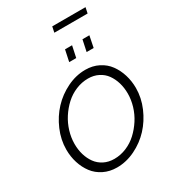

<svg xmlns="http://www.w3.org/2000/svg" viewBox="-256 -1236 1233 1374"><g transform="rotate(-30 361.0 -548.5)"><path d="M390.1 -1055.2 399.9 -1102.1H674.8L665 -1055.2ZM377 -819.8 397 -914.1H455.1L435.1 -819.8ZM521 -819.8 541 -914.1H598.1L579.1 -819.8ZM45.9 -287.1Q45.9 -368.2 79.6 -446.8Q113.3 -525.4 168.2 -584Q223.1 -642.6 297.1 -678.7Q371.1 -714.8 448.2 -714.8Q508.3 -714.8 556.9 -690.2Q605.5 -665.5 635.7 -624Q666 -582.5 682.1 -530.3Q698.2 -478 698.2 -420.9Q698.2 -340.3 664.8 -262.2Q631.3 -184.1 576.9 -125.5Q522.5 -66.9 448.7 -31Q375 4.9 297.9 4.9Q237.8 4.9 189 -19.3Q140.1 -43.5 109.4 -84.5Q78.6 -125.5 62.3 -177.5Q45.9 -229.5 45.9 -287.1ZM627.9 -416Q627.9 -463.4 615.5 -505.4Q603 -547.4 579.6 -580.1Q556.2 -612.8 518.6 -631.8Q481 -650.9 434.1 -650.9Q382.3 -650.9 333.5 -630.6Q284.7 -610.4 246.1 -575Q207.5 -539.6 178.2 -494.4Q148.9 -449.2 133.1 -397Q117.2 -344.7 117.2 -293Q117.2 -245.1 129.6 -203.4Q142.1 -161.6 165.8 -128.9Q189.5 -96.2 227.1 -77.1Q264.6 -58.1 312 -58.1Q363.8 -58.1 412.6 -78.6Q461.4 -99.1 499.8 -134.8Q538.1 -170.4 567.4 -215.6Q596.7 -260.7 612.3 -312.7Q627.9 -364.7 627.9 -416Z"/></g></svg>

Font: Rawline
Style: Italic
Weight: 400
Italic angle: -12°
Designer: Matt McInerney, Pablo Impallari, Rodrigo Fuenzalida
Foundry: Matt McInerney, Pablo Impallari, Rodrigo Fuenzalida
Version: Version 4.020;PS 004.020;hotconv 1.0.88;makeotf.lib2.5.64775